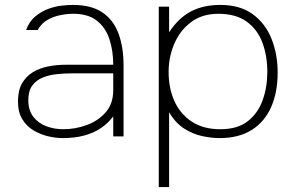

<svg xmlns="http://www.w3.org/2000/svg" viewBox="-20 -554 1201 780"><path d="M234 7Q208 7 177 0Q146 -7 117.5 -23.5Q89 -40 71 -69Q53 -98 53 -142Q53 -186 69 -214.5Q85 -243 112.5 -260Q140 -277 175 -284Q210 -291 248 -291H440Q440 -348 424.5 -395Q409 -442 373.5 -470Q338 -498 278 -498Q253 -498 225 -492.5Q197 -487 172.5 -473Q148 -459 133 -432H86Q99 -467 123 -487Q147 -507 175 -517.5Q203 -528 230 -531Q257 -534 276 -534Q351 -534 396 -503.5Q441 -473 461.5 -417.5Q482 -362 482 -287V0H440V-81Q419 -53 389 -33Q359 -13 320.5 -3Q282 7 234 7ZM237 -29Q286 -29 332.5 -46Q379 -63 409.5 -98Q440 -133 440 -187V-256H273Q244 -256 213 -253Q182 -250 155 -239.5Q128 -229 111.5 -207Q95 -185 95 -147Q95 -106 115.5 -79.5Q136 -53 168.5 -41Q201 -29 237 -29Z M625 206V-527H667V-423Q706 -482 756.5 -508Q807 -534 875 -534Q955 -534 1006.5 -496.5Q1058 -459 1083 -396.5Q1108 -334 1108 -259Q1108 -179 1081.5 -119Q1055 -59 1002.5 -26Q950 7 872 7Q840 7 802 -1Q764 -9 728.5 -31.5Q693 -54 667 -98V206ZM875 -29Q945 -29 986.5 -61.5Q1028 -94 1047 -147Q1066 -200 1066 -262Q1066 -326 1046.5 -379.5Q1027 -433 983 -465.5Q939 -498 867 -498Q801 -498 756 -464Q711 -430 688 -376Q665 -322 665 -262Q665 -196 688.5 -143.5Q712 -91 759 -60Q806 -29 875 -29Z"/></svg>

Font: Onest Thin
Style: Regular
Weight: 250
Designer: Dmitri Voloshin, Andrey Kudryavtsev
Foundry: Dmitri Voloshin, Andrey Kudryavtsev
Version: Version 1.000;gftools[0.9.33]